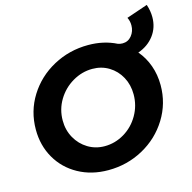

<svg xmlns="http://www.w3.org/2000/svg" viewBox="-121 -967 1099 1099"><g transform="rotate(-15 428.5 -417.5)"><path d="M857 -771Q857 -709 822 -662.5Q787 -616 727 -595Q763 -553 782.5 -498.5Q802 -444 802 -382Q802 -274 746 -183.5Q690 -93 595 -41Q500 11 388 11Q289 11 211 -32Q133 -75 89.5 -150.5Q46 -226 46 -320Q46 -429 102 -518.5Q158 -608 253 -659.5Q348 -711 460 -711Q552 -711 626 -674Q639 -669 654 -669Q687 -669 708 -695Q729 -721 729 -756Q729 -782 718 -803L844 -846Q857 -808 857 -771ZM639 -371Q639 -428 614 -474Q589 -520 545.5 -546.5Q502 -573 448 -573Q386 -573 330.5 -540.5Q275 -508 241.5 -452.5Q208 -397 208 -331Q208 -274 234 -227.5Q260 -181 304.5 -154Q349 -127 403 -127Q465 -127 519.5 -159.5Q574 -192 606.5 -248.5Q639 -305 639 -371Z"/></g></svg>

Font: Gontserrat SemiBold
Style: Italic
Weight: 600
Italic angle: -11.3°
Designer: Julieta Ulanovsky
Foundry: Julieta Ulanovsky
Version: Version 6.001